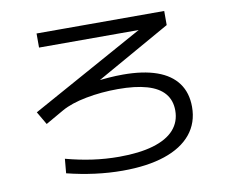

<svg xmlns="http://www.w3.org/2000/svg" viewBox="-74 -763 1013 852"><g transform="rotate(-10 432.0 -337.0)"><path d="M163.1 -36.1 168.9 -100.6Q230.5 -84 289.6 -75.7Q348.6 -67.4 408.2 -67.4Q499 -67.4 562 -85.9Q625 -104.5 656.7 -140.1Q688.5 -175.8 688.5 -226.6Q688.5 -272.5 662.6 -303.2Q636.7 -334 584.5 -349.1Q532.2 -364.3 454.1 -364.3Q378.9 -364.3 310.1 -351.1Q241.2 -337.9 198.2 -313.5L116.2 -266.6L82 -325.2L626 -626L627 -606.4H141.6V-669.9H716.8V-606.4L258.8 -347.7L229.5 -386.7Q276.4 -403.3 350.6 -413.6Q424.8 -423.8 487.3 -423.8Q577.1 -423.8 639.2 -401.9Q701.2 -379.9 732.9 -336.4Q764.6 -293 764.6 -229.5Q764.6 -158.2 723.1 -107.4Q681.6 -56.6 603 -30.3Q524.4 -3.9 413.1 -3.9Q351.6 -3.9 288.6 -12.2Q225.6 -20.5 163.1 -36.1Z"/></g></svg>

Font: Pretendard GOV Variable
Style: Regular
Weight: 400
Designer: Base glyphs from Inter by Rasmus Andersson; Hangul glyphs from Noto Sans CJK(Source Han Sans) by Jang Soo-young and Kang
Foundry: Kil Hyung-jin
Version: Version 1.307;Glyphs 3.2 (3192)